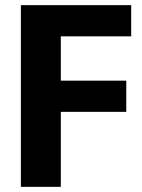

<svg xmlns="http://www.w3.org/2000/svg" viewBox="-20 -725 552 745"><path d="M61 0V-705H489V-584H216V-412H470V-291H216V0Z"/></svg>

Font: Nunito Sans 12pt ExtraLight
Style: Weight 830 Width 84 Optical size 12.0 YTLC 445
Weight: 830
Width: 4
Designer: Vernon Adams
Foundry: Vernon Adams
Version: Version 3.101;gftools[0.9.27]